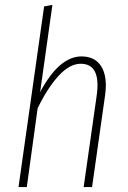

<svg xmlns="http://www.w3.org/2000/svg" viewBox="-20 -760 518 780"><path d="M311 -530.8Q366.7 -530.8 391.8 -489.5Q417 -448.2 407.2 -375L354 0H319.8L373 -373Q390.6 -501 308.1 -501Q262.7 -501 217.5 -451.4Q172.4 -401.9 132.8 -319.8L88.9 0H55.2L159.2 -733.9L192.9 -740.2L143.1 -386.2Q220.7 -530.8 311 -530.8Z"/></svg>

Font: Fira Sans Compressed UltraLight
Style: Italic
Weight: 200
Width: 3
Italic angle: -8°
Designer: Carrois Corporate & Edenspiekermann AG
Foundry: Carrois Corporate GbR & Edenspiekermann AG
Version: Version 4.203;PS 004.203;hotconv 1.0.88;makeotf.lib2.5.64775